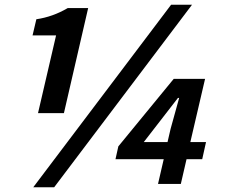

<svg xmlns="http://www.w3.org/2000/svg" viewBox="-20 -774 949 808"><path d="M140 -298 216 -625H117L133 -693Q202 -703 265 -740H351L249 -298ZM788 -754 208 14H120L700 -754ZM685 -176 698 -232 734 -362H729L585 -176ZM831 -104H765L741 0H645L669 -104H466L478 -158L711 -442H843L781 -176H847Z"/></svg>

Font: KaiGen Gothic CN Bold
Style: Bold
Weight: 700
Designer: Ryoko NISHIZUKA  (kana & ideographs); Paul D. Hunt (Latin, Greek & Cyrillic); Wenlong ZHANG  (bopomofo); Sandoll Communi
Foundry: Adobe Systems Incorporated
Version: Version 1.002.20150501